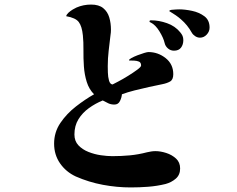

<svg xmlns="http://www.w3.org/2000/svg" viewBox="-20 -791 1040 841"><path d="M769 -53Q769 -25 750 -8.5Q731 8 705 15Q668 24 629.5 27Q591 30 553 30Q492 30 430.5 18.5Q369 7 312 -18Q269 -38 243 -75.5Q217 -113 217 -162Q217 -212 244.5 -252.5Q272 -293 312.5 -324.5Q353 -356 392 -378Q370 -400 360 -432Q350 -464 347.5 -500Q345 -536 345.5 -571.5Q346 -607 343 -636Q339 -676 325 -694.5Q311 -713 270 -720Q271 -727 279.5 -735Q288 -743 299 -749.5Q310 -756 315 -758Q345 -771 379 -771Q413 -771 432 -755.5Q451 -740 458.5 -715Q466 -690 466 -661Q466 -655 465.5 -649Q465 -643 464 -637Q460 -603 456 -569Q452 -535 452 -501Q452 -493 452.5 -473.5Q453 -454 457.5 -438Q462 -422 473 -421Q479 -424 499 -434.5Q519 -445 541.5 -459Q564 -473 581 -485.5Q598 -498 598 -504Q598 -517 589 -521Q580 -525 567.5 -525.5Q555 -526 546 -526Q547 -528 546 -527Q545 -526 545 -527Q545 -531 556 -537Q567 -543 582.5 -549Q598 -555 611.5 -559Q625 -563 630 -563Q672 -563 705.5 -536.5Q739 -510 739 -466Q739 -442 725 -434Q711 -426 690 -422Q665 -417 633 -410Q601 -403 569.5 -395Q538 -387 514 -378Q513 -364 505.5 -348.5Q498 -333 481 -333Q466 -333 454.5 -338.5Q443 -344 430 -351Q398 -338 369.5 -317.5Q341 -297 323.5 -268.5Q306 -240 306 -202Q306 -173 323.5 -154.5Q341 -136 367.5 -125.5Q394 -115 422 -111Q450 -107 472 -107Q511 -107 548.5 -110.5Q586 -114 624 -124Q633 -126 642 -127.5Q651 -129 661 -129Q683 -129 708 -121Q733 -113 751 -96.5Q769 -80 769 -53ZM783 -615Q783 -596 773 -582.5Q763 -569 742 -569Q727 -569 715.5 -579Q704 -589 701 -603Q696 -625 678.5 -653.5Q661 -682 641 -692Q638 -694 636.5 -694Q635 -694 635 -698Q635 -702 642 -702Q676 -702 711.5 -689.5Q747 -677 769 -650Q776 -642 779.5 -634Q783 -626 783 -615ZM898 -670Q898 -653 885.5 -639.5Q873 -626 856 -626Q845 -626 835 -632.5Q825 -639 820 -648Q801 -682 773 -706Q763 -715 750 -724Q737 -733 725 -740Q722 -740 722 -743Q722 -747 731.5 -748Q741 -749 751.5 -749.5Q762 -750 765 -750Q790 -750 821 -743.5Q852 -737 875 -720Q898 -703 898 -670Z"/></svg>

Font: Kaisei Tokumin
Style: Bold
Weight: 700
Designer: Font-Kai, 金井和夫
Foundry: KAZUO KANAI
Version: Version 5.003